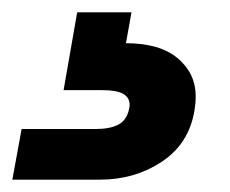

<svg xmlns="http://www.w3.org/2000/svg" viewBox="-57 -27 372 311"><path d="M147 43Q202 43 231 67.5Q260 92 260 129Q260 140 258 152Q249 206 205 235Q161 264 105 264H-37L-22 182H97Q121 182 134.5 175Q148 168 152 150Q153 146 153 143Q153 131 142.5 125Q132 119 108 119H46L68 -7H156Z"/></svg>

Font: Fz Poppins SemBd
Style: Italic
Weight: 600
Italic angle: -10°
Designer: Ninad Kale (Devanagari), Jonny Pinhorn (Latin)
Foundry: Indian Type Foundry
Version: Vit hóa bi Vntype.Com & FontZin.Com